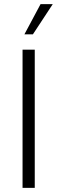

<svg xmlns="http://www.w3.org/2000/svg" viewBox="-20 -908 277 928"><path d="M89 0V-668H148V0ZM98 -742 176 -888H235L139 -742Z"/></svg>

Font: Celebes Light
Style: Regular
Weight: 300
Designer: Anugrah Pasau
Foundry: Lafontype
Version: Version 1.000; ttfautohint (v1.8.4)